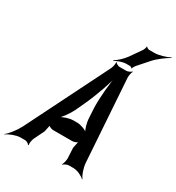

<svg xmlns="http://www.w3.org/2000/svg" viewBox="-265 -1065 1132 1234"><g transform="rotate(30 301.0 -448.0)"><path d="M384 -112 388 -34C388 -21 382 7 375 16L377 18C384 10 405 0 416 0H452C481 0 519 19 535 35L537 32C522 15 506 -31 503 -68L462 -679C462 -691 466 -718 473 -726L471 -728C464 -720 443 -711 433 -711H383C373 -711 355 -720 352 -728L349 -726C352 -718 346 -691 340 -678L35 -67C16 -31 -19 15 -42 32L-41 35C-20 19 28 0 57 0H93C104 0 121 10 124 18L128 16C125 7 129 -21 135 -34L173 -112C176 -125 182 -156 184 -164L181 -162C184 -153 205 -146 216 -146H357C368 -146 391 -153 398 -162L395 -164C393 -156 387 -125 384 -112ZM276 -331 307 -398C346 -482 386 -597 400 -664H396C382 -597 370 -482 373 -398L377 -331C378 -295 392 -247 406 -230L408 -234C394 -250 354 -265 326 -265H297C269 -265 223 -250 203 -234L204 -231C224 -247 259 -295 276 -331ZM457 -878 401 -798C381 -770 347 -740 327 -728L328 -724C348 -736 384 -750 410 -750H437C442 -750 452 -745 453 -741L456 -742C455 -747 465 -762 469 -767L537 -844C568 -879 617 -913 644 -928L642 -931C615 -917 566 -901 531 -901H493C487 -901 473 -908 471 -913L469 -912C470 -906 463 -885 457 -878Z"/></g></svg>

Font: Asimov
Style: EdgeExtremeIt
Weight: 500
Designer: Google
Version: Version 2.000980: 2014